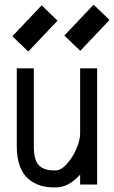

<svg xmlns="http://www.w3.org/2000/svg" viewBox="-20 -794 491 826"><path d="M101.6 -572.3 33.2 -638.2 159.2 -771 227.5 -705.1ZM325.2 -575.2 256.8 -641.1 382.8 -773.9 451.2 -708ZM324.7 -500H397.9V0H324.7V-43Q275.9 12.2 219.7 12.2H210.9Q178.7 12.2 151.6 3.4Q124.5 -5.4 101.6 -24.7Q78.6 -43.9 65.4 -79.6Q52.2 -115.2 52.2 -164.6V-500H125.5V-164.6Q125.5 -106 146.7 -83.5Q168 -61 210.9 -61H219.7Q242.7 -61 268.1 -89.4Q293.5 -117.7 309.1 -154.8Q324.7 -191.9 324.7 -218.3Z"/></svg>

Font: Anka/Coder Narrow
Style: Regular
Weight: 400
Width: 3
Monospace: yes
Version: Version 001.100